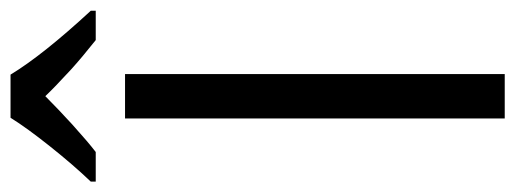

<svg xmlns="http://www.w3.org/2000/svg" viewBox="-345 -645 969 361"><g transform="rotate(-90 139.5 -464.5)"><path d="M97.2 0V-713.9H180.7V0ZM98.6 -929.2H179.7Q216.3 -868.7 299.8 -778.3V-769H244.6Q211.4 -795.4 189.9 -814.9Q155.8 -846.2 139.2 -863.8Q114.7 -839.4 86.4 -813.5Q52.2 -782.7 34.2 -769H-21.5V-778.3Q9.8 -811 44.4 -854.5Q79.1 -897.9 98.6 -929.2Z"/></g></svg>

Font: Viking Open Sans
Style: Regular
Weight: 400
Foundry: Ascender Corporation
Version: Version 2.001